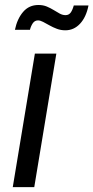

<svg xmlns="http://www.w3.org/2000/svg" viewBox="-20 -765 382 785"><path d="M32.2 0 122.6 -545.9H210.4L120.1 0ZM247.1 -641.1Q229 -641.1 212.6 -647.2Q196.3 -653.3 182.1 -661.4Q168 -669.4 156.2 -675.5Q144.5 -681.6 135.3 -681.6Q121.6 -681.6 113.5 -669.2Q105.5 -656.7 102.5 -643.1H41Q50.3 -688 74.5 -716.3Q98.6 -744.6 137.2 -744.6Q156.2 -744.6 171.4 -738.3Q186.5 -731.9 199.5 -723.9Q212.4 -715.8 224.1 -709.5Q235.8 -703.1 248 -703.1Q260.7 -703.1 268.3 -712.6Q275.9 -722.2 281.7 -742.7H341.8Q332.5 -695.3 307.4 -668.2Q282.2 -641.1 247.1 -641.1Z"/></svg>

Font: Inter Variable
Style: Italic
Weight: 400
Italic angle: -9.39999°
Designer: Rasmus Andersson
Foundry: rsms
Version: Version 4.001;git-9221beed3